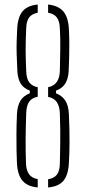

<svg xmlns="http://www.w3.org/2000/svg" viewBox="-20 -825 380 850"><path d="M55 -104Q54 -126.5 53.2 -159Q52.5 -191.5 52.8 -231.8Q53 -272 55 -318Q56.5 -355 69.8 -378Q83 -401 112 -412V-424Q85 -434 72.2 -454Q59.5 -474 57 -507Q54.5 -552.5 53.8 -584.2Q53 -616 53.8 -642Q54.5 -668 56 -696Q58.5 -749.5 80 -775Q101.5 -800.5 147 -805V-768.5Q121.5 -764 109.2 -748Q97 -732 96 -700Q94.5 -667 94 -644.5Q93.5 -622 93.5 -602.8Q93.5 -583.5 94.2 -562.2Q95 -541 96 -510Q97 -476.5 110 -459.8Q123 -443 147 -439V-396.5Q121 -392 109 -374.5Q97 -357 96 -323Q94 -264 93.5 -212Q93 -160 95 -102Q96 -72.5 107.8 -54.8Q119.5 -37 147 -32V5Q101 0.5 79.2 -25.5Q57.5 -51.5 55 -104ZM193 5V-31.5Q219.5 -35.5 232 -52Q244.5 -68.5 245 -101Q246 -144 246.5 -178.2Q247 -212.5 246.8 -246.5Q246.5 -280.5 245 -323Q243 -387.5 193 -396V-439Q243.5 -448.5 245 -512Q246 -559.5 246.8 -607.2Q247.5 -655 245 -699Q244 -730.5 232 -747.2Q220 -764 193 -768.5V-805Q239 -800 260.8 -774Q282.5 -748 285 -695Q286.5 -670.5 286.8 -638.8Q287 -607 286.2 -573.5Q285.5 -540 284 -510Q282 -475 268.2 -454Q254.5 -433 228 -424V-412Q254.5 -401.5 268.8 -380.2Q283 -359 285 -320Q288 -250.5 287.8 -195.8Q287.5 -141 285 -104Q282.5 -51.5 261.5 -25.5Q240.5 0.5 193 5Z"/></svg>

Font: Big Shoulders Stencil Text SC Thin
Style: Regular
Weight: 100
Designer: Patric King
Foundry: XO Type Co
Version: Version 2.001